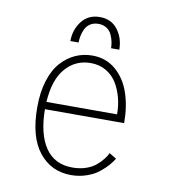

<svg xmlns="http://www.w3.org/2000/svg" viewBox="-79 -748 728 827"><g transform="rotate(10 285.0 -335.0)"><path d="M184 -557Q184 -607 212.8 -644Q241.5 -681 292 -681Q342 -681 370 -644.2Q398 -607.5 398 -557H362Q362 -571 359 -585.2Q356 -599.5 349 -615.2Q342 -631 327 -641Q312 -651 291 -651Q269.5 -651 254.5 -641Q239.5 -631 232.5 -615.2Q225.5 -599.5 222.8 -585.2Q220 -571 220 -557ZM465.5 -92Q457.5 -78 444.2 -62.8Q431 -47.5 409.5 -29.8Q388 -12 355.5 -0.5Q323 11 286.5 11Q199.5 11 146.2 -55.8Q93 -122.5 93 -252Q93 -317.5 109 -368.5Q125 -419.5 152.8 -450.2Q180.5 -481 215 -496.5Q249.5 -512 289 -512Q348.5 -512 391 -475.8Q433.5 -439.5 453.5 -381Q473.5 -322.5 473.5 -249H127Q128 -140.5 168.2 -81.2Q208.5 -22 286.5 -22Q319.5 -22 346.8 -31.5Q374 -41 391.2 -56.5Q408.5 -72 418.5 -85Q428.5 -98 434.5 -111ZM287.5 -479Q221 -479 177.5 -429Q134 -379 128 -281H437Q437 -317.5 428.5 -351.2Q420 -385 402.8 -414.2Q385.5 -443.5 355.8 -461.2Q326 -479 287.5 -479Z"/></g></svg>

Font: League Mono Narrow Thin
Style: Regular
Weight: 100
Width: 3
Designer: Tyler Finck
Foundry: The League of Moveable Type / Tyler Finck
Version: Version 2.210